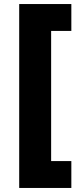

<svg xmlns="http://www.w3.org/2000/svg" viewBox="-20 -820 406 950"><path d="M75 110V-800H333V-667H233V-23H333V110Z"/></svg>

Font: Geologica Black
Style: Regular
Weight: 900
Designer: Sindre Bremnes, Frode Helland
Foundry: Monokrom Skriftforlag AS
Version: Version 1.010;gftools[0.9.28]